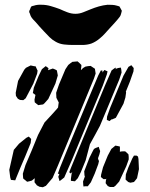

<svg xmlns="http://www.w3.org/2000/svg" viewBox="-20 -784 630 807"><path d="M375 -454 223 -87 201 -36 173 -3 160 3 146 1 135 -5 125 -18 126 -35 114 -25 103 -22 94 -20 87 -26 78 -33 77 -38 76 -54 87 -90 113 -151 140 -217 167 -269 203 -308 219 -326 224 -332 226 -348 227 -353 217 -373 216 -394 228 -429 255 -493 267 -511 277 -519 284 -524 295 -525 306 -526 314 -519 322 -511V-506L320 -489L329 -498L339 -504L350 -506L361 -507L370 -501L379 -495L380 -488L382 -475ZM499 -348 467 -289 451 -282 450 -283 440 -275 429 -280 430 -294 443 -331 499 -466 520 -503 532 -510 542 -498 541 -484 526 -441 509 -399 510 -395 507 -374ZM120 -432 88 -371 78 -363 64 -364 55 -369 47 -381 46 -394 56 -444 82 -491 89 -499 109 -509 122 -506 130 -505 132 -500 138 -487 136 -474ZM213 -433 183 -368 167 -350 161 -345 146 -343 141 -342 132 -349 126 -354 125 -365 129 -385 125 -388 118 -393 119 -398 122 -415 142 -464 156 -493 172 -506 178 -502 184 -497 182 -489 202 -496 212 -492 219 -488 220 -483 223 -467ZM481 -449 431 -329 400 -255 379 -216 358 -178 340 -110 320 -61 307 -35 295 -22 286 -23 278 -24V-32L281 -54L284 -61L277 -55L271 -60L273 -65L278 -78L310 -156L421 -424L449 -488L461 -497L467 -500L466 -492L468 -495L476 -498L488 -500L490 -490L491 -479ZM412 -424 282 -111 250 -38 235 -26 230 -23 228 -31 225 -41 229 -51V-53L223 -54L225 -59L232 -79L262 -153L356 -379L393 -467L404 -488L411 -487L410 -479L419 -490L432 -484L429 -471ZM111 -200 109 -183 87 -129 66 -80 50 -41 44 -26 35 -27 26 -28 23 -38 19 -70 38 -154 60 -180 91 -205 101 -210ZM511 -86 481 -21 465 -3 458 2H442L433 -2L424 -14L425 -25L427 -33L424 -31H415L404 -40L405 -50L413 -81L433 -130L448 -158L465 -172L476 -170L484 -168V-157V-146V-145L486 -147L497 -148H506L512 -143L520 -135L521 -124V-114ZM378 -54 362 -18 349 -1H337L331 0L330 -6L329 -21L337 -43H336L335 -48L334 -64L356 -121L370 -149L375 -158L382 -162L395 -167L398 -157L401 -149L398 -136L392 -119L393 -114L396 -107L393 -94ZM564 -73 556 -35 549 -26 543 -19 528 -16 519 -19 508 -29V-34L509 -51L519 -79L536 -118L543 -130H554L560 -126L562 -116ZM164 -653Q155 -663 146.5 -672Q138 -681 130 -691Q125 -696 119 -702.5Q113 -709 110 -715Q108 -718 107.5 -720.5Q107 -723 106 -726Q105 -728 103.5 -731Q102 -734 103 -737Q103 -738 104 -740.5Q105 -743 106 -744Q107 -747 108.5 -751Q110 -755 112 -757Q114 -758 117 -759Q120 -760 122 -760Q136 -765 154 -764Q174 -764 193 -758.5Q212 -753 231 -746Q246 -739 263 -732.5Q280 -726 297 -726Q314 -726 330 -732.5Q346 -739 361 -745Q378 -752 395.5 -757Q413 -762 432 -764Q442 -764 452 -763.5Q462 -763 472 -760Q474 -759 477 -758.5Q480 -758 482 -757Q483 -756 484 -753.5Q485 -751 486 -750Q487 -747 489.5 -743.5Q492 -740 492 -738Q492 -737 491 -734.5Q490 -732 490 -730Q489 -726 487.5 -721.5Q486 -717 483 -713Q473 -700 461.5 -687.5Q450 -675 439 -663Q430 -653 420.5 -642.5Q411 -632 400 -623Q392 -616 383 -610.5Q374 -605 364 -601Q346 -595 326 -595Q306 -595 287 -595Q269 -595 250 -597Q231 -599 215 -608Q200 -616 188 -628Q176 -640 164 -653Z"/></svg>

Font: Rubik Marker Hatch
Style: Regular
Weight: 400
Designer: Hubert and Fischer, NaN
Foundry: Hubert & Fischer, NaN
Version: Version 2.200